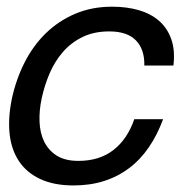

<svg xmlns="http://www.w3.org/2000/svg" viewBox="-20 -549 577 580"><path d="M416 -351.1Q417 -399.9 390.6 -427Q364.3 -454.1 310.1 -454.1Q264.2 -454.1 229.5 -437.3Q194.8 -420.4 170.2 -392.1Q145.5 -363.8 129.9 -327.4Q114.3 -291 106 -252Q98.1 -215.8 99.4 -181.9Q100.6 -147.9 113.3 -121.6Q126 -95.2 151.1 -79.1Q176.3 -63 216.8 -63Q280.3 -63 322.5 -95.7Q364.7 -128.4 385.7 -189H472.7Q455.1 -141.1 429.4 -103.8Q403.8 -66.4 369.6 -40.8Q335.4 -15.1 293.7 -2Q252 11.2 202.1 11.2Q143.1 11.2 101.8 -8.1Q60.5 -27.3 37.4 -62Q14.2 -96.7 9 -145Q3.9 -193.4 16.1 -252Q28.8 -310.1 54.4 -360.6Q80.1 -411.1 118.4 -448.5Q156.7 -485.8 207 -507.3Q257.3 -528.8 318.8 -528.8Q362.8 -528.8 399.2 -518.3Q435.5 -507.8 460.4 -486.1Q485.4 -464.4 497.3 -430.9Q509.3 -397.5 503.9 -351.1Z"/></svg>

Font: XB Khoramshahr
Style: Italic
Weight: 400
Italic angle: -12°
Designer: Behnam
Foundry: Irmug
Version: Version 8.005 2009